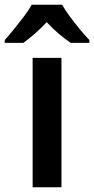

<svg xmlns="http://www.w3.org/2000/svg" viewBox="-64 -786 395 806"><path d="M194 0H73V-543H194ZM197 -766Q209 -744 229 -717Q249 -690 270.5 -664Q292 -638 311 -618V-606H233Q209 -622 183 -644Q157 -666 132 -693Q107 -666 81.5 -644Q56 -622 34 -606H-44V-618Q-26 -638 -4.5 -664.5Q17 -691 37 -717.5Q57 -744 69 -766Z"/></svg>

Font: Noto Sans Devanagari SemiCondensed SemiBold
Style: Regular
Weight: 600
Width: 4
Designer: Jelle Bosma - Monotype Design Team
Foundry: Monotype Imaging Inc.
Version: Version 2.004; ttfautohint (v1.8.4.7-5d5b)